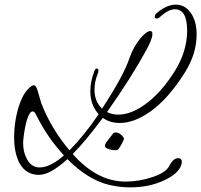

<svg xmlns="http://www.w3.org/2000/svg" viewBox="-20 -695 869 829"><path d="M542 114Q497 114 450 103Q358 80 271 -8Q197 60 148 60Q93 60 65 11Q41 -33 41 -103Q41 -133 45 -163Q49 -193 57 -222Q74 -281 98 -307Q116 -327 126 -327Q136 -327 143 -302L158 -250Q201 -139 280 -46Q342 -108 406 -202Q370 -241 370 -302Q370 -342 387 -387Q392 -399 397 -399Q405 -399 405 -391Q405 -388 404 -383.5Q403 -379 401 -374Q388 -341 388 -308Q388 -256 421 -226Q467 -297 497 -352Q527 -407 540 -447Q557 -494 586 -529Q613 -561 629 -561Q638 -561 638 -548Q638 -527 613 -481Q547 -360 442 -211Q466 -200 490 -200Q545 -200 606 -244Q674 -292 734 -387Q788 -473 788 -563Q788 -655 735 -655Q707 -655 671 -622Q664 -615 657 -615Q648 -615 648 -624Q648 -631 655 -637Q699 -675 739 -675Q779 -675 804 -639Q829 -603 829 -546Q829 -462 777 -380Q707 -269 630 -214Q560 -164 497 -164Q455 -164 424 -186Q385 -134 352.5 -95Q320 -56 294 -30Q399 89 522 89Q582 89 640 69Q697 50 711 21Q728 -12 749 -12Q765 -12 765 5Q765 11 762 19Q749 56 688 84Q624 114 542 114ZM151 28Q197 28 256 -24Q184 -102 136 -199Q129 -214 121 -214Q107 -214 95 -173Q90 -154 86.5 -134.5Q83 -115 81 -94Q80 -90 80 -85.5Q80 -81 80 -76Q80 -42 93 -15Q112 28 151 28ZM485 -47Q470 -45 451.5 -50.5Q433 -56 433 -65Q433 -71 437 -77.5Q441 -84 447 -91Q464 -112 467.5 -117.5Q471 -123 479 -123Q498 -123 514 -101Q515 -100 515 -97Q515 -90 504 -71Q491 -47 485 -47Z"/></svg>

Font: Ephesis
Style: Regular
Weight: 400
Designer: Robert E. Leuschke
Foundry: Robert E. Leuschke
Version: Version 1.010; ttfautohint (v1.8.3)